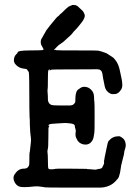

<svg xmlns="http://www.w3.org/2000/svg" viewBox="-20 -788 587 830"><path d="M39 -529Q39 -528 39 -527Q39 -528 39 -529ZM282 -762 285 -763Q286 -763 287 -764Q288 -765 288.5 -764.5Q289 -764 290.5 -765.5Q292 -767 293.5 -766.5Q295 -766 296 -767Q297 -768 297 -767Q299 -765 302 -766Q305 -767 306 -766Q307 -765 310.5 -764Q314 -763 318.5 -758.5Q323 -754 331.5 -746.5Q340 -739 341.5 -735Q343 -731 345 -727Q351 -714 333 -691Q327 -684 321 -676Q315 -668 305.5 -658.5Q296 -649 294 -645.5Q292 -642 283.5 -634Q275 -626 273 -624.5Q271 -623 261.5 -614Q252 -605 249 -603.5Q246 -602 242.5 -599Q239 -596 236 -594.5Q233 -593 223 -582.5Q213 -572 213 -572H218Q219 -573 219.5 -572.5Q220 -572 223.5 -571Q227 -570 314 -570Q406 -570 406 -569Q406 -568 412.5 -567Q419 -566 420.5 -565Q422 -564 425.5 -563Q429 -562 431.5 -561Q434 -560 437.5 -559Q441 -558 448.5 -552.5Q456 -547 463.5 -543Q471 -539 477.5 -530Q484 -521 484 -521Q493 -506 497 -488Q501 -470 502.5 -462.5Q504 -455 504.5 -452.5Q505 -450 506 -446Q512 -415 505 -403Q493 -383 478.5 -381.5Q464 -380 458 -383Q438 -392 433 -413.5Q428 -435 426 -448Q423 -475 418.5 -480.5Q414 -486 410.5 -487Q407 -488 401.5 -488.5Q396 -489 392 -488.5Q388 -488 297.5 -488Q207 -488 203 -487Q199 -486 194 -482L196 -487Q196 -487 193.5 -487.5Q191 -488 189 -483.5Q187 -479 187 -442Q187 -405 186 -403Q185 -401 185.5 -391.5Q186 -382 186.5 -378.5Q187 -375 187 -368Q185 -342 201 -335Q206 -332 241 -332H282L289 -333Q294 -333 299 -338Q304 -343 305 -346Q306 -349 306 -366Q307 -396 321 -403Q324 -405 328 -408Q337 -414 349.5 -412.5Q362 -411 372 -402Q386 -390 386.5 -370Q387 -350 388 -348Q389 -346 389 -283Q389 -220 388 -216Q387 -212 386 -203Q385 -194 382 -186Q369 -158 340 -164Q323 -168 315 -181Q307 -194 306.5 -203Q306 -212 306.5 -212.5Q307 -213 307.5 -219.5Q308 -226 306 -231Q304 -236 303.5 -241.5Q303 -247 302 -248Q298 -253 280 -255Q262 -257 253.5 -256Q245 -255 222 -254Q199 -253 194 -250.5Q189 -248 189.5 -245.5Q190 -243 194 -244Q190 -240 189.5 -233.5Q189 -227 189 -188.5Q189 -150 186.5 -143Q184 -136 185.5 -127.5Q187 -119 187 -98Q187 -61 189.5 -59Q192 -57 196 -56.5Q200 -56 201 -56Q202 -56 209.5 -56.5Q217 -57 218 -58Q219 -59 268 -59L356 -58L357 -57Q359 -57 367.5 -56.5Q376 -56 385.5 -55Q395 -54 398 -55.5Q401 -57 409.5 -58Q418 -59 420.5 -62Q423 -65 424.5 -69Q426 -73 428 -76.5Q430 -80 430 -85Q430 -90 429.5 -90.5Q429 -91 433 -110.5Q437 -130 440 -144Q446 -175 449 -178Q452 -181 456 -185Q460 -189 461 -189.5Q462 -190 467 -193Q476 -199 497 -199Q510 -193 517 -184L521 -176V-175Q526 -161 521.5 -147.5Q517 -134 516.5 -126.5Q516 -119 513.5 -111.5Q511 -104 509.5 -96Q508 -88 506.5 -83.5Q505 -79 504 -73.5Q503 -68 502 -60.5Q501 -53 500.5 -51.5Q500 -50 499.5 -45Q499 -40 497.5 -36.5Q496 -33 494.5 -25.5Q493 -18 478 -3Q453 22 413 23Q406 23 292.5 23Q179 23 176.5 22Q174 21 164 20Q154 19 147.5 18Q141 17 128 18Q76 24 62 18Q48 12 41 -5.5Q34 -23 45 -37Q60 -59 83 -59Q95 -59 100 -64.5Q105 -70 106 -75.5Q107 -81 107 -104.5Q107 -128 108 -129Q109 -130 110 -142Q111 -154 113 -168.5Q115 -183 113.5 -192Q112 -201 111.5 -209Q111 -217 110.5 -220Q110 -223 109 -250Q109 -278 108 -279L107 -319Q107 -471 104.5 -476Q102 -481 98 -485V-486L97 -488Q95 -490 82 -491.5Q69 -493 58 -500Q39 -513 40 -528.5Q41 -544 49 -552Q57 -560 56 -560Q53 -570 109.5 -570Q166 -570 167.5 -572.5Q169 -575 166.5 -579Q164 -583 164 -583.5Q164 -584 161 -589Q158 -594 158 -594.5Q158 -595 157 -598.5Q156 -602 156 -606L157 -615Q158 -618 159.5 -620.5Q161 -623 161.5 -624.5Q162 -626 162.5 -626Q163 -626 164 -627L166 -632Q166 -632 167.5 -634.5Q169 -637 169 -637L181 -658Q181 -659 198 -680Q215 -701 222 -709Q229 -717 230 -717Q232 -717 236 -722Q240 -727 240.5 -727Q241 -727 244.5 -730Q248 -733 250.5 -735.5Q253 -738 257.5 -742.5Q262 -747 267.5 -752Q273 -757 274.5 -757.5Q276 -758 276.5 -759.5Q277 -761 278.5 -760.5Q280 -760 280.5 -761Q281 -762 282 -762Z"/></svg>

Font: TT2020 Style E
Style: Regular
Weight: 400
Version: Version 00.2